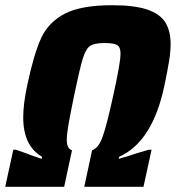

<svg xmlns="http://www.w3.org/2000/svg" viewBox="-30 -716 674 736"><path d="M21 -142H31Q53 -135 95 -119L130 -107L131 -115Q59 -157 59 -266Q59 -318 75 -392Q100 -510 128 -570.5Q156 -631 218.5 -663.5Q281 -696 400 -696Q485 -696 534 -679.5Q583 -663 603.5 -630.5Q624 -598 624 -548Q624 -519 618.5 -484Q613 -449 600 -387Q555 -173 427 -115L425 -107Q443 -113 453 -115Q497 -130 540 -142H551L520 0H293L323 -140Q348 -148 364 -193.5Q380 -239 405 -354Q432 -476 432 -510Q432 -536 419 -543.5Q406 -551 370 -551Q332 -551 315.5 -540Q299 -529 287.5 -492Q276 -455 255 -354Q240 -281 233 -241.5Q226 -202 226 -180Q226 -146 246 -140L216 0H-10Z"/></svg>

Font: Saira Semi Condensed ExtraBold
Style: Italic
Weight: 800
Width: 4
Italic angle: -12°
Designer: Hector Gatti with collaboration of the Omnibus-Type team
Foundry: Omnibus-Type
Version: Version 1.001; ttfautohint (v1.8)